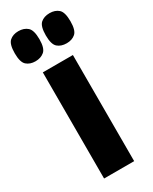

<svg xmlns="http://www.w3.org/2000/svg" viewBox="-241 -809 684 857"><g transform="rotate(-30 100.5 -380.5)"><path d="M23 0V-547H178V0ZM181 -606Q152 -606 134.5 -621.5Q117 -637 117 -683Q117 -730 134.5 -745.5Q152 -761 181 -761Q209 -761 226.5 -745.5Q244 -730 244 -683Q244 -637 226.5 -621.5Q209 -606 181 -606ZM20 -606Q-8 -606 -25.5 -621.5Q-43 -637 -43 -683Q-43 -730 -25.5 -745.5Q-8 -761 20 -761Q48 -761 66 -745.5Q84 -730 84 -683Q84 -637 66 -621.5Q48 -606 20 -606Z"/></g></svg>

Font: Georama ExtraCondensed ExtraBold
Style: Regular
Weight: 800
Width: 2
Designer: Jean-Baptiste Levee
Foundry: Production Type
Version: Version 1.000